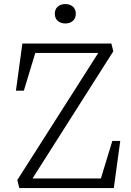

<svg xmlns="http://www.w3.org/2000/svg" viewBox="-20 -950 660 970"><path d="M67.5 -40.5 480 -688 494 -682.5H136.5L163.5 -699.5L100.5 -492H60.5L93 -730H542.5L552.5 -691L130 -26L123 -48.5H511.5L484.5 -31.5L547.5 -238H587.5L555 0H77.5ZM257 -880.5Q257 -903.5 271.8 -916.5Q286.5 -929.5 310 -929.5Q333.5 -929.5 348.2 -916.5Q363 -903.5 363 -880.5Q363 -857.5 348.2 -844.5Q333.5 -831.5 310 -831.5Q286.5 -831.5 271.8 -844.5Q257 -857.5 257 -880.5Z"/></svg>

Font: Monaspace Xenon Var ExtraLight
Style: Regular
Weight: 200
Designer: Riley Cran and the Lettermatic Team
Version: Version 1.200 (Monaspace Xenon Var)